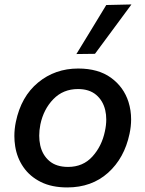

<svg xmlns="http://www.w3.org/2000/svg" viewBox="-20 -810 638 842"><path d="M275 12Q207 12 159 -12Q111 -36 82.8 -76.8Q54.5 -117.5 46.5 -169Q43 -191 43 -213.5Q43 -244 49.5 -275.5Q72.5 -386.5 147 -448Q221.5 -509.5 323 -509.5Q411 -509.5 466.8 -469Q522.5 -428.5 543.5 -363Q555 -326 555 -286.5Q555 -255.5 548 -223Q525.5 -116.5 453.8 -52.2Q382 12 275 12ZM278.5 -78Q344 -78 385.2 -123.5Q426.5 -169 440 -234Q446 -261 446 -286Q446 -307.5 441.5 -327Q431.5 -369 401.5 -394.2Q371.5 -419.5 322 -419.5Q257 -419.5 214 -375.2Q171 -331 157 -264Q152 -238.5 152 -215Q152 -193 156.5 -172.5Q166 -130 196.5 -104Q227 -78 278.5 -78ZM315 -573Q348 -627.5 381 -681Q413.5 -734.5 446 -788L556.5 -790.5Q516 -735 476 -681.5Q436 -627.5 396.5 -574Z"/></svg>

Font: Heraclito Medium
Style: Italic
Weight: 500
Italic angle: -12°
Designer: Kostas Bartsokas (font) & Cristiano Sobral (main changes)
Foundry: Kostas Bartsokas (font) & Cristiano Sobral (main changes)
Version: Version 1.00;July 8, 2020;FontCreator 13.0.0.2655 64-bit